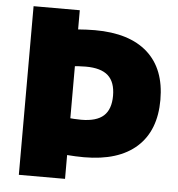

<svg xmlns="http://www.w3.org/2000/svg" viewBox="-52 -779 768 828"><g transform="rotate(5 332.0 -365.0)"><path d="M333 -100Q299 -100 253.5 -103.5Q208 -107 160 -114V-274Q198 -268 239 -264Q280 -260 307 -260Q373 -260 404 -288Q435 -316 435 -375Q435 -434 404 -462Q373 -490 307 -490Q280 -490 239 -486Q198 -482 160 -476V-636Q208 -643 253.5 -646.5Q299 -650 333 -650Q482 -650 561 -579.5Q640 -509 640 -375Q640 -242 561 -171Q482 -100 333 -100ZM60 0V-730H260V0Z"/></g></svg>

Font: M PLUS 2 Thin Black
Style: Regular
Weight: 900
Version: Version 1.001